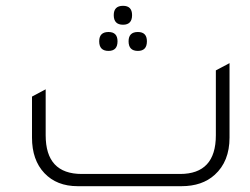

<svg xmlns="http://www.w3.org/2000/svg" viewBox="-20 -640 859 660"><path d="M403 -555Q371 -555 371 -588Q371 -620 403 -620Q434 -620 434 -588Q434 -555 403 -555ZM353 -465Q321 -465 321 -498Q321 -530 353 -530Q384 -530 384 -498Q384 -465 353 -465ZM454 -465Q422 -465 422 -498Q422 -530 454 -530Q485 -530 485 -498Q485 -465 454 -465ZM247 0Q175 0 132.5 -45Q90 -90 90 -167V-308L137 -333V-175Q137 -42 261 -42H599Q722 -42 722 -175V-398L769 -423V-167Q769 -85 718 -39Q675 0 604 0Z"/></svg>

Font: TajawalTap
Style: Regular
Weight: 300
Designer: Boutros Fonts
Foundry: Created by Boutros International 2017
Version: Version 2.700